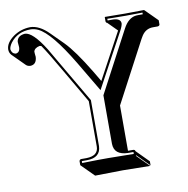

<svg xmlns="http://www.w3.org/2000/svg" viewBox="-80 -737 859 875"><g transform="rotate(-10 349.5 -300.0)"><path d="M457.5 -26.9H481.9Q486.3 -26.4 488.8 -24.4Q490.7 -21.5 491.2 -19L547.4 37.6V56.6L491.2 0L488.8 2L545.4 58.6Q544.4 58.6 419.4 56.6Q419.4 56.6 290.5 58.6L233.9 2L231.9 0V-19Q233.9 -25.9 240.2 -26.9H266.1Q320.3 -28.3 320.8 -70.8V-280.8L231 -435.1Q175.3 -531.7 151.4 -565.9Q147 -566.9 143.6 -567.4Q120.1 -562.5 115.7 -546.4Q115.7 -543 116.2 -536.1Q117.2 -526.4 117.7 -521.5Q115.7 -486.8 87.4 -485.4Q74.2 -485.8 66.4 -493.7L9.8 -550.3Q0.5 -560.5 0 -575.2Q0 -606.9 38.1 -634.3Q72.8 -658.2 116.2 -659.2Q158.2 -658.2 200.7 -615.7L257.3 -559.1Q300.8 -515.1 364.7 -409.2L393.1 -361.3L508.3 -574.7L464.8 -618.2Q461.9 -618.7 460.9 -619.6Q459.5 -622.1 459 -625V-645L460.9 -646Q461.4 -646 553.2 -645L640.1 -646L642.1 -645L698.7 -588.4V-568.4Q696.8 -562 688.5 -561.5H667.5Q633.8 -561.5 614.7 -531.7Q610.4 -524.9 606.4 -517.6L457.5 -236.3ZM239.7 -439.9 331.1 -283.7V-70.8Q329.1 -17.6 266.1 -17.1H242.2V-8.3Q331.1 -10.3 362.8 -9.8Q397.9 -9.8 481 -8.3V-17.1H456.1Q392.1 -18.6 391.1 -70.8V-295.4L541 -578.6Q564.5 -623 600.1 -627.4Q606 -627.9 610.8 -627.9H631.8V-635.7Q562.5 -634.8 553.2 -634.8Q540.5 -634.8 469.2 -635.7V-627.9H495.1Q529.3 -626.5 529.8 -604Q528.8 -591.8 517.6 -571.3L382.3 -320.8L299.3 -460.9Q208 -613.3 150.9 -640.6Q132.8 -648.9 116.2 -648.9Q56.2 -648.9 22.5 -605Q10.3 -587.9 9.8 -575.2Q13.2 -554.7 30.8 -551.8Q50.3 -553.7 50.8 -578.1Q50.8 -582.5 49.8 -590.3Q48.8 -599.1 48.8 -603Q52.2 -630.9 86.9 -633.8Q123 -633.8 178.2 -545.4Q190.9 -524.4 239.7 -439.9Z"/></g></svg>

Font: Linux Biolinum Shadow O
Style: Bold
Weight: 700
Designer: Philipp H. Poll
Foundry: Philipp H. Poll
Version: Version 0.9.2